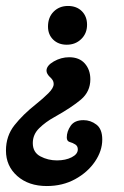

<svg xmlns="http://www.w3.org/2000/svg" viewBox="-22 -420 415 644"><path d="M202 -270Q174 -270 156.5 -287Q139 -304 139 -331Q139 -362 158 -381Q177 -400 206 -400Q235 -400 252.5 -382.5Q270 -365 270 -337Q270 -308 250.5 -289Q231 -270 202 -270ZM135 204Q74 204 36 170.5Q-2 137 -2 85Q-2 36 26.5 0Q55 -36 98 -70Q123 -90 140.5 -107.5Q158 -125 158 -138Q158 -146 154 -152Q150 -158 145 -162Q134 -173 134 -183Q134 -200 158.5 -214Q183 -228 210 -228Q244 -228 262.5 -207Q281 -186 281 -154Q281 -113 250 -86.5Q219 -60 160 -27Q131 -11 109.5 10Q88 31 88 60Q88 91 113.5 104.5Q139 118 169 118Q198 118 218.5 107.5Q239 97 239 81Q239 70 230.5 64.5Q222 59 211 56Q202 53 202 41Q202 21 215 2Q228 -17 258 -17Q282 -17 301.5 -2Q321 13 321 48Q321 86 296.5 122Q272 158 230 181Q188 204 135 204Z"/></svg>

Font: Akaya Kanadaka
Style: Regular
Weight: 400
Designer: Vaishnavi Murthy Yerkadithaya, Juan Luis Blanco Aristondo
Version: Version 1.002; ttfautohint (v1.8.3)